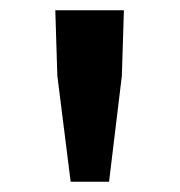

<svg xmlns="http://www.w3.org/2000/svg" viewBox="-20 -797 351 375"><path d="M118 -442 92 -649 88 -777H222L218 -649L193 -442Z"/></svg>

Font: Noto Sans SC Thin SemiBold
Style: Regular
Weight: 600
Version: Version 2.004-H2;hotconv 1.0.118;makeotfexe 2.5.65603